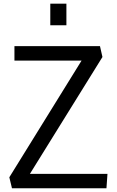

<svg xmlns="http://www.w3.org/2000/svg" viewBox="-20 -1005 624 1025"><path d="M29.8 -58.6 415.5 -681.6H57.1V-758.8H513.7L526.9 -700.7L139.6 -76.7H553.7L548.3 0H43.9ZM248.5 -985.4H334.5V-870.1H248.5Z"/></svg>

Font: Duru Sans
Style: Regular
Weight: 400
Designer: Onur Yazõcõgil
Foundry: Onur Yazõcõgil
Version: Version 1.001